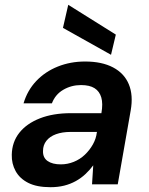

<svg xmlns="http://www.w3.org/2000/svg" viewBox="-20 -767 620 799"><path d="M190 12Q133 12 97.5 -6Q62 -24 45 -55Q28 -86 29 -123Q30 -176 60.5 -214.5Q91 -253 146 -274.5Q201 -296 275 -296H402Q409 -336 401.5 -361.5Q394 -387 373.5 -400Q353 -413 317 -413Q277 -413 243.5 -393.5Q210 -374 196 -337H78Q94 -391 131 -430Q168 -469 220.5 -490Q273 -511 334 -511Q404 -511 450.5 -486.5Q497 -462 516 -416.5Q535 -371 524 -308L470 0H363L368 -79Q354 -60 336 -43Q318 -26 295.5 -13.5Q273 -1 247 5.5Q221 12 190 12ZM233 -83Q261 -83 287 -93.5Q313 -104 333 -123Q353 -142 366.5 -166Q380 -190 383 -216L384 -218H274Q239 -218 213 -208.5Q187 -199 173 -181Q159 -163 159 -139Q158 -111 178 -97Q198 -83 233 -83ZM442 -539 242 -651 264 -747 462 -623Z"/></svg>

Font: DM Sans 20pt SemiBold
Style: Italic
Weight: 600
Italic angle: -10°
Version: Version 4.004;gftools[0.9.30]